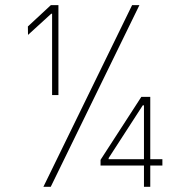

<svg xmlns="http://www.w3.org/2000/svg" viewBox="-20 -723 736 743"><path d="M491.2 -703.1H519.5L176.3 0H147.9ZM88.4 -587.9 87.9 -620.6 176.8 -703.1 178.2 -669.9ZM202.1 -703.1V-669.9H174.3L176.8 -703.1ZM206.1 -703.1V-355H181.6V-703.1ZM369.1 -104.5 526.9 -348.1H553.7L400.4 -111.3V-106.9H608.4V-82.5H369.1ZM549.8 -348.1V-315.4H527.8V-348.1ZM561.5 -348.1V0H537.1V-348.1Z"/></svg>

Font: Wand UI Pro
Style: Regular
Weight: 400
Designer: Andreas Faust
Version: Version 1.003;FEAKit 1.0